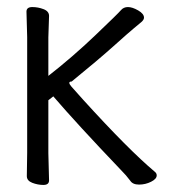

<svg xmlns="http://www.w3.org/2000/svg" viewBox="-20 -510 485 544"><path d="M56 -11 57 -77V-405L55 -477Q55 -490 71.5 -490Q88 -490 103.5 -484Q119 -478 119 -465L117 -404V-295Q185 -348 250 -410Q315 -472 322.5 -481Q330 -490 342.5 -490Q355 -490 371.5 -480.5Q388 -471 388 -460Q388 -454 380.5 -447.5Q373 -441 359.5 -430Q346 -419 302 -379.5Q258 -340 183 -279Q170 -279 182.5 -264.5Q195 -250 216 -227Q344 -86 419 -23Q424 -19 424 -13Q424 -3 408 5Q392 13 374 13Q356 13 349 2Q338 -13 322 -29Q197 -160 131 -237L117 -226V-76L119 1Q119 14 103 14Q87 14 71.5 8Q56 2 56 -11Z"/></svg>

Font: QiushuiShotai
Style: Regular
Weight: 600
Designer: Fontworks Inc.
Foundry: Fontworks Inc.
Version: Version 1.250